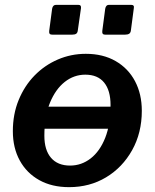

<svg xmlns="http://www.w3.org/2000/svg" viewBox="-20 -762 639 792"><path d="M314 -728 301 -637Q300 -627 294.5 -623Q289 -619 277 -619H198Q187 -619 184.5 -623Q182 -627 183 -635L195 -726Q198 -742 211 -742H303Q316 -742 314 -728ZM532 -728 520 -637Q519 -627 513 -623Q507 -619 495 -619H416Q406 -619 403.5 -623Q401 -627 402 -635L414 -726Q417 -742 429 -742H521Q535 -742 532 -728ZM469 -231H121V-322H469ZM265 10Q194 10 142 -19Q90 -48 61.5 -100Q33 -152 33 -221Q33 -291 57 -349.5Q81 -408 122.5 -450.5Q164 -493 218.5 -516.5Q273 -540 334 -540Q405 -540 457 -510Q509 -480 537 -427Q565 -374 565 -305Q565 -214 525 -142.5Q485 -71 417.5 -30.5Q350 10 265 10ZM269 -79Q316 -79 354 -108.5Q392 -138 414 -193.5Q436 -249 436 -329Q436 -389 409.5 -421.5Q383 -454 332 -454Q285 -454 247 -424Q209 -394 186 -338Q163 -282 163 -202Q163 -143 190.5 -111Q218 -79 269 -79Z"/></svg>

Font: Libre Franklin SemiBold
Style: Italic
Weight: 600
Italic angle: -8°
Designer: Pablo Impallari, Rodrigo Fuenzalida, Nhung Nguyen
Foundry: Impallari Type
Version: Version 3.000